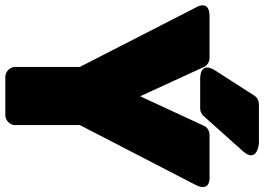

<svg xmlns="http://www.w3.org/2000/svg" viewBox="-200 -820 1016 739"><g transform="rotate(90 308.5 -450.0)"><path d="M309 -481 196 -727C191 -738 177 -748 162 -748H1C-67 -748 -32 -694 -32 -694L196 -249V0C196 16 211 38 234 38H383C399 38 420 23 420 0V-249L650 -694C681 -755 617 -748 617 -748H457C445 -748 429 -741 423 -727ZM339 -938C327 -938 314 -932 307 -921L210 -770C171 -709 242 -712 242 -712H357C367 -712 378 -717 385 -725L520 -876C569 -931 492 -938 492 -938Z"/></g></svg>

Font: Asimov Print
Style: E
Weight: 500
Designer: Google
Version: Version 2.000980; 2014